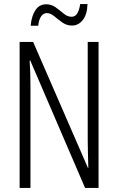

<svg xmlns="http://www.w3.org/2000/svg" viewBox="-20 -919 577 939"><path d="M462 0H396L128 -623H125Q127 -592 128 -560.5Q129 -529 129 -493V0H76V-714H142L410 -98H412Q411 -137 410 -172.5Q409 -208 409 -234V-714H462ZM130 -793Q134 -840 153 -869Q172 -898 206 -898Q232 -898 252.5 -883Q273 -868 291.5 -852.5Q310 -837 330 -837Q348 -837 358 -853.5Q368 -870 372 -899H408Q406 -847 384.5 -820.5Q363 -794 332 -794Q306 -794 285 -809Q264 -824 245.5 -839.5Q227 -855 209 -855Q193 -855 181.5 -839.5Q170 -824 167 -793Z"/></svg>

Font: Noto Sans Myanmar ExtraCondensed Light
Style: Regular
Weight: 300
Width: 2
Designer: Monotype Design Team
Foundry: Monotype Imaging Inc.
Version: Version 2.107; ttfautohint (v1.8.4.7-5d5b)